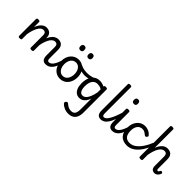

<svg xmlns="http://www.w3.org/2000/svg" viewBox="111 -2161 3827 3827"><g transform="rotate(45 2024.0 -248.0)"><path d="M864 17Q841 17 821 10Q801 3 786.5 -12.5Q772 -28 763 -55.5Q754 -83 754 -124V-351Q754 -381 747.5 -400.5Q741 -420 725.5 -430Q710 -440 682 -440Q649 -440 618.5 -413.5Q588 -387 564 -339.5Q540 -292 523 -227Q506 -162 498 -84L467 -83Q467 -205 488 -288Q509 -371 543 -422.5Q577 -474 617 -496.5Q657 -519 696 -519Q736 -519 769 -504Q802 -489 821 -454.5Q840 -420 840 -360V-133Q840 -91 849.5 -74.5Q859 -58 883 -58Q897 -58 903.5 -46.5Q910 -35 908.5 -20.5Q907 -6 896 5.5Q885 17 864 17ZM136 15Q115 15 104.5 8.5Q94 2 94 -11V-489Q94 -502 104.5 -508.5Q115 -515 136 -515Q158 -515 169 -508.5Q180 -502 180 -489V-344Q198 -394 221 -427.5Q244 -461 268.5 -481Q293 -501 318 -510Q343 -519 365 -519Q405 -519 438 -504Q471 -489 490.5 -454.5Q510 -420 510 -360V-11Q510 2 499 8.5Q488 15 466 15Q444 15 434 8.5Q424 2 424 -11V-351Q424 -381 417.5 -400.5Q411 -420 395 -430Q379 -440 352 -440Q322 -440 295.5 -418.5Q269 -397 246.5 -357Q224 -317 207 -263.5Q190 -210 180 -145V-11Q180 2 169 8.5Q158 15 136 15Z M864 17Q850 17 843.5 5.5Q837 -6 838.5 -20.5Q840 -35 851 -46.5Q862 -58 883 -58Q904 -58 925.5 -69.5Q947 -81 967.5 -106Q988 -131 1007.5 -172Q1027 -213 1045 -272Q1049 -287 1062 -289.5Q1075 -292 1086 -285.5Q1097 -279 1094 -264Q1079 -193 1057 -140Q1035 -87 1006.5 -52.5Q978 -18 942.5 -0.5Q907 17 864 17Z M1272 19Q1205 19 1152.5 -13.5Q1100 -46 1070 -106Q1040 -166 1040 -250Q1040 -309 1057 -358Q1074 -407 1105.5 -443Q1137 -479 1179 -499Q1221 -519 1272 -519Q1339 -519 1391 -484.5Q1443 -450 1473 -390Q1503 -330 1503 -254Q1503 -206 1492 -164.5Q1481 -123 1460.5 -89Q1440 -55 1411.5 -31Q1383 -7 1347.5 6Q1312 19 1272 19ZM1272 -61Q1304 -61 1330 -75Q1356 -89 1375 -114.5Q1394 -140 1404.5 -175.5Q1415 -211 1415 -254Q1415 -308 1397 -350Q1379 -392 1347 -415.5Q1315 -439 1272 -439Q1241 -439 1214 -425.5Q1187 -412 1168 -386.5Q1149 -361 1138.5 -326.5Q1128 -292 1128 -250Q1128 -194 1146.5 -151.5Q1165 -109 1197 -85Q1229 -61 1272 -61Z M1572 -376Q1526 -376 1471 -390.5Q1416 -405 1351 -439Q1342 -444 1340 -455Q1338 -466 1341.5 -477Q1345 -488 1353.5 -494Q1362 -500 1373 -494Q1403 -478 1436.5 -466.5Q1470 -455 1505 -450Q1540 -445 1574 -445Q1607 -445 1641.5 -449.5Q1676 -454 1706.5 -463.5Q1737 -473 1757 -486Q1771 -496 1781.5 -486.5Q1792 -477 1793 -461Q1794 -445 1778 -434Q1731 -404 1676.5 -390Q1622 -376 1572 -376Z M1158 -669Q1130 -669 1116 -684.5Q1102 -700 1102 -731Q1102 -763 1116 -779Q1130 -795 1158 -795Q1186 -795 1199.5 -779Q1213 -763 1213 -731Q1215 -700 1200.5 -684.5Q1186 -669 1158 -669ZM1387 -669Q1359 -669 1345 -684.5Q1331 -700 1331 -731Q1331 -763 1345 -779Q1359 -795 1387 -795Q1414 -795 1428 -779Q1442 -763 1442 -731Q1443 -700 1428.5 -684.5Q1414 -669 1387 -669Z M1877 394Q1817 394 1764 370Q1711 346 1681 313Q1670 300 1669 286Q1668 272 1685 256Q1701 242 1712.5 241Q1724 240 1739 254Q1772 283 1806.5 299.5Q1841 316 1882 316Q1922 316 1947 300Q1972 284 1984 248.5Q1996 213 1996 156V-144Q1974 -85 1945.5 -50Q1917 -15 1884.5 1Q1852 17 1814 17Q1761 17 1722.5 -11.5Q1684 -40 1662.5 -94Q1641 -148 1641 -226Q1641 -278 1650.5 -323Q1660 -368 1678.5 -404.5Q1697 -441 1724.5 -466.5Q1752 -492 1787.5 -505.5Q1823 -519 1866 -519Q1901 -519 1933.5 -510.5Q1966 -502 1996 -486V-489Q1996 -502 2006 -508.5Q2016 -515 2038 -515Q2060 -515 2071 -508.5Q2082 -502 2082 -489V161Q2082 238 2058.5 290Q2035 342 1989.5 368Q1944 394 1877 394ZM1828 -63Q1863 -63 1894.5 -89.5Q1926 -116 1952.5 -173.5Q1979 -231 1996 -322V-408Q1964 -428 1934 -434.5Q1904 -441 1879 -441Q1851 -441 1827.5 -432Q1804 -423 1785.5 -405.5Q1767 -388 1754.5 -362.5Q1742 -337 1735.5 -303.5Q1729 -270 1729 -228Q1729 -183 1738.5 -145Q1748 -107 1770 -85Q1792 -63 1828 -63Z M2416 17Q2394 17 2374 10Q2354 3 2339 -12.5Q2324 -28 2315.5 -55.5Q2307 -83 2307 -124V-864Q2307 -877 2317.5 -883.5Q2328 -890 2349 -890Q2371 -890 2382 -883.5Q2393 -877 2393 -864V-133Q2393 -91 2402.5 -74.5Q2412 -58 2435 -58Q2449 -58 2456 -46.5Q2463 -35 2461.5 -20.5Q2460 -6 2449 5.5Q2438 17 2416 17Z M2412 17Q2398 17 2391.5 5.5Q2385 -6 2386.5 -20.5Q2388 -35 2399 -46.5Q2410 -58 2431 -58Q2454 -58 2478 -75.5Q2502 -93 2528 -134Q2554 -175 2582.5 -244.5Q2611 -314 2643 -419Q2648 -432 2661 -433.5Q2674 -435 2684.5 -426.5Q2695 -418 2692 -405Q2662 -290 2632.5 -210Q2603 -130 2570.5 -80Q2538 -30 2499 -6.5Q2460 17 2412 17Z M2740 17Q2718 17 2698 10Q2678 3 2663 -12.5Q2648 -28 2639.5 -55.5Q2631 -83 2631 -124V-489Q2631 -502 2641.5 -508.5Q2652 -515 2673 -515Q2695 -515 2706 -508.5Q2717 -502 2717 -489V-133Q2717 -91 2726.5 -74.5Q2736 -58 2759 -58Q2773 -58 2780 -46.5Q2787 -35 2785.5 -20.5Q2784 -6 2773 5.5Q2762 17 2740 17ZM2670 -669Q2642 -669 2628 -684.5Q2614 -700 2614 -731Q2614 -763 2628 -779Q2642 -795 2670 -795Q2698 -795 2711.5 -779Q2725 -763 2725 -731Q2727 -700 2712.5 -684.5Q2698 -669 2670 -669Z M2737 17Q2723 17 2716.5 5.5Q2710 -6 2711.5 -20.5Q2713 -35 2724 -46.5Q2735 -58 2756 -58Q2777 -58 2798.5 -69.5Q2820 -81 2840.5 -106Q2861 -131 2880.5 -172Q2900 -213 2918 -272Q2922 -287 2935 -289.5Q2948 -292 2959 -285.5Q2970 -279 2967 -264Q2952 -193 2930 -140Q2908 -87 2879.5 -52.5Q2851 -18 2815.5 -0.5Q2780 17 2737 17Z M3158 17Q3035 17 2973.5 -52.5Q2912 -122 2912 -249Q2912 -308 2929.5 -357Q2947 -406 2978 -442.5Q3009 -479 3051.5 -499Q3094 -519 3145 -519Q3191 -519 3239 -499Q3287 -479 3323 -435Q3334 -421 3331 -411.5Q3328 -402 3317 -390Q3304 -377 3293 -374Q3282 -371 3270 -381Q3242 -404 3215.5 -421.5Q3189 -439 3145 -439Q3112 -439 3085 -425.5Q3058 -412 3039.5 -387Q3021 -362 3011 -327.5Q3001 -293 3001 -249Q3001 -189 3017.5 -146Q3034 -103 3069 -80.5Q3104 -58 3158 -58Q3172 -58 3179.5 -46.5Q3187 -35 3187 -20.5Q3187 -6 3180 5.5Q3173 17 3158 17Z M3154 17Q3146 17 3141.5 5.5Q3137 -6 3137 -20.5Q3137 -35 3142.5 -46.5Q3148 -58 3158 -58Q3225 -58 3286 -100.5Q3347 -143 3401.5 -222.5Q3456 -302 3500 -412Q3504 -422 3517 -420.5Q3530 -419 3540.5 -411Q3551 -403 3546 -393Q3503 -264 3443 -172Q3383 -80 3310 -31.5Q3237 17 3154 17Z M3934 17Q3912 17 3894 10.5Q3876 4 3864 -9Q3852 -22 3845 -43Q3838 -64 3838 -91V-351Q3838 -395 3822 -417.5Q3806 -440 3763 -440Q3733 -440 3705 -420Q3677 -400 3654 -362.5Q3631 -325 3613 -270.5Q3595 -216 3583 -147V-11Q3583 2 3572 8.5Q3561 15 3540 15Q3518 15 3507.5 8.5Q3497 2 3497 -11V-864Q3497 -877 3507.5 -883.5Q3518 -890 3540 -890Q3561 -890 3572 -883.5Q3583 -877 3583 -864V-345Q3602 -395 3625 -428Q3648 -461 3673.5 -481.5Q3699 -502 3725 -510.5Q3751 -519 3775 -519Q3818 -519 3851.5 -504Q3885 -489 3904.5 -454.5Q3924 -420 3924 -360V-104Q3924 -89 3926.5 -79.5Q3929 -70 3935 -65Q3941 -60 3950 -60Q3958 -60 3964 -64.5Q3970 -69 3977 -79Q3984 -89 3991 -103Q3996 -112 4005 -113Q4014 -114 4026 -108Q4039 -101 4043.5 -92Q4048 -83 4042 -72Q4031 -45 4015 -25Q3999 -5 3978.5 6Q3958 17 3934 17Z"/></g></svg>

Font: Playwrite GB S
Style: Regular
Weight: 400
Designer: Veronika Burian, José Scaglione
Foundry: TypeTogether
Version: Version 1.000